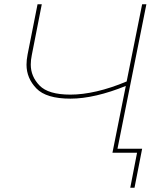

<svg xmlns="http://www.w3.org/2000/svg" viewBox="-20 -720 776 905"><path d="M650 -700H670L530 0H510L573 -315Q502 -286 435.5 -270.5Q369 -255 312 -255Q198 -255 151.5 -303.2Q105 -351.5 105 -415Q105 -437.5 110 -463L157 -700H177L130 -461Q125 -437 125 -416Q125 -359.5 166.5 -316.8Q208 -274 312 -274Q369 -274 436 -289.5Q503 -305 577 -336ZM594 165 626 0H510L515 -19H650L614 165Z"/></svg>

Font: Argentum Sans Thin
Style: Italic
Weight: 100
Italic angle: -11°
Designer: Julieta Ulanovsky (font), Cristiano Sobral (main changes and remaster)
Foundry: Julieta Ulanovsky (font), Cristiano Sobral (main changes and remaster)
Version: Version 2.007;June 15, 2022;FontCreator 14.0.0.2814 64-bit; 